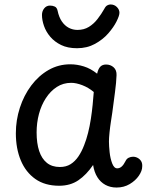

<svg xmlns="http://www.w3.org/2000/svg" viewBox="-20 -831 662 860"><path d="M51 -234Q51 -293 69 -348.5Q87 -404 120 -448Q153 -492 197.5 -517.5Q242 -543 295 -543Q325 -543 355.5 -533.5Q386 -524 415 -501Q420 -523 429.5 -532.5Q439 -542 455 -542Q475 -542 489 -529.5Q503 -517 502 -494Q501 -463 495 -417.5Q489 -372 483 -327Q481 -313 477 -287.5Q473 -262 470.5 -237Q468 -212 468 -197Q468 -178 471 -149.5Q474 -121 482.5 -99Q491 -77 505 -77Q516 -77 525 -85Q534 -93 542 -109Q547 -120 556.5 -124.5Q566 -129 576 -129Q587 -129 597 -123.5Q607 -118 612.5 -108.5Q618 -99 617 -85Q617 -66 602 -44Q587 -22 561 -6.5Q535 9 502 9Q474 9 452 -3Q430 -15 416 -37.5Q402 -60 397 -92Q367 -48 331 -23.5Q295 1 245 1Q181 1 138 -29.5Q95 -60 73 -113Q51 -166 51 -234ZM144 -238Q144 -189 155.5 -154.5Q167 -120 190 -101.5Q213 -83 248 -83Q276 -83 296 -95.5Q316 -108 331 -130Q346 -152 357 -181Q367 -206 374.5 -236Q382 -266 387 -298.5Q392 -331 395 -362Q398 -393 400 -419Q376 -439 348.5 -449.5Q321 -460 299 -460Q263 -460 234.5 -441.5Q206 -423 185.5 -391.5Q165 -360 154.5 -320.5Q144 -281 144 -238ZM325 -615Q283 -615 253.5 -629.5Q224 -644 205 -666.5Q186 -689 177 -715Q168 -741 168 -764Q168 -781 178 -793.5Q188 -806 204 -806Q216 -806 225.5 -801.5Q235 -797 238 -783Q244 -754 257 -735Q270 -716 288 -706.5Q306 -697 327 -697Q356 -697 378 -710.5Q400 -724 417 -746Q434 -768 447 -791Q453 -803 460.5 -807Q468 -811 475 -811Q492 -811 503.5 -799.5Q515 -788 515 -774Q515 -761 502 -735Q489 -709 465 -681.5Q441 -654 405.5 -634.5Q370 -615 325 -615Z"/></svg>

Font: Playpen Sans
Style: Regular
Weight: 400
Designer: Laura Meseguer, Veronika Burian, José Scaglione, Kostas Bartsokas, Vera Evstafieva, Tom Grace, Yorlmar Campos
Foundry: TypeTogether
Version: Version 2.000